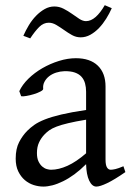

<svg xmlns="http://www.w3.org/2000/svg" viewBox="-20 -688 499 723"><path d="M171.9 -48.8Q201.2 -48.8 234.1 -63.7Q267.1 -78.6 304.2 -110.8V-237.3Q263.2 -230.5 236.6 -224.1Q210 -217.8 192.9 -211.2Q175.8 -204.6 165.5 -197.3Q155.3 -189.9 147.5 -181.6Q134.8 -168.5 127 -151.6Q119.1 -134.8 119.1 -111.8Q119.1 -92.3 125 -80.1Q130.9 -67.9 139.2 -60.8Q147.5 -53.7 156.5 -51.3Q165.5 -48.8 171.9 -48.8ZM452.1 -40Q410.6 -11.2 383.5 1.7Q356.4 14.6 342.8 14.6Q326.7 14.6 315.9 -7.8Q305.2 -30.3 304.2 -69.8Q282.2 -47.9 260.3 -31.7Q238.3 -15.6 217.3 -5.4Q196.3 4.9 177.5 9.8Q158.7 14.6 143.1 14.6Q125.5 14.6 106.9 8.8Q88.4 2.9 73.5 -9.8Q58.6 -22.5 48.8 -42.5Q39.1 -62.5 39.1 -90.8Q39.1 -127.9 52 -152.8Q64.9 -177.7 83 -195.8Q94.7 -207.5 109.6 -218Q124.5 -228.5 149.2 -238.3Q173.8 -248 210.9 -256.8Q248 -265.6 304.2 -273.9V-342.8Q304.2 -359.4 300.3 -373.8Q296.4 -388.2 287.1 -398.7Q277.8 -409.2 262 -414.8Q246.1 -420.4 222.2 -419.9Q206.5 -419.4 191.4 -414.6Q176.3 -409.7 165 -400.9Q153.8 -392.1 147.5 -380.1Q141.1 -368.2 142.6 -353.5Q143.1 -349.1 132.6 -343.5Q122.1 -337.9 107.7 -333.5Q93.3 -329.1 79.3 -326.7Q65.4 -324.2 59.6 -325.7L52.7 -344.7Q64 -369.1 86.9 -391.6Q109.9 -414.1 139.4 -431.2Q168.9 -448.2 201.9 -458.5Q234.9 -468.8 265.6 -468.8Q319.3 -468.8 348.4 -440.7Q377.4 -412.6 377.4 -362.3V-86.9Q377.4 -66.4 382.8 -57.6Q388.2 -48.8 397 -48.8Q403.8 -48.8 414.6 -51.3Q425.3 -53.7 444.8 -62ZM400.9 -657.2Q392.1 -637.2 379.9 -617.7Q367.7 -598.1 352.8 -582.5Q337.9 -566.9 320.3 -557.1Q302.7 -547.4 283.7 -547.4Q266.6 -547.4 251.2 -555.9Q235.8 -564.5 221.2 -575Q206.5 -585.4 192.1 -594Q177.7 -602.5 163.6 -602.5Q144 -602.5 127.9 -586.7Q111.8 -570.8 93.8 -543.5L67.9 -553.2Q76.7 -573.2 88.6 -593Q100.6 -612.8 115.7 -628.4Q130.9 -644 148.2 -653.8Q165.5 -663.6 184.6 -663.6Q203.1 -663.6 219.7 -655Q236.3 -646.5 251 -636Q265.6 -625.5 278.8 -616.9Q292 -608.4 303.7 -608.4Q322.3 -608.4 340.1 -624Q357.9 -639.6 374.5 -668.5Z"/></svg>

Font: Gentium Plus Viet
Style: Regular
Weight: 400
Designer: J. Victor Gaultney, Annie Olsen, Iska Routamaa, Becca Hirsbrunner
Foundry: SIL International
Version: Version 5.000